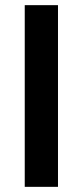

<svg xmlns="http://www.w3.org/2000/svg" viewBox="-20 -725 321 745"><path d="M76 0V-705H205V0Z"/></svg>

Font: wassup Sans
Style: Bold
Weight: 700
Version: Version 2.001